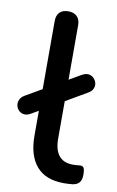

<svg xmlns="http://www.w3.org/2000/svg" viewBox="-106 -758 496 814"><g transform="rotate(10 141.5 -351.5)"><path d="M228 9Q150 9 110.5 -36.5Q71 -82 71 -168V-661Q71 -686 84 -699Q97 -712 121 -712Q145 -712 158.5 -699Q172 -686 172 -661V-174Q172 -124 192.5 -99.5Q213 -75 252 -75Q261 -75 268 -75.5Q275 -76 282 -77Q294 -78 299 -70.5Q304 -63 304 -40Q304 -19 295 -7.5Q286 4 266 7Q257 8 247 8.5Q237 9 228 9ZM40 -257Q25 -248 11.5 -249.5Q-2 -251 -11 -260Q-20 -269 -22.5 -281Q-25 -293 -20 -305.5Q-15 -318 0 -327L223 -456Q239 -465 252 -463.5Q265 -462 274 -453Q283 -444 286 -432.5Q289 -421 284 -408.5Q279 -396 263 -387Z"/></g></svg>

Font: Nunito ExtraLight SemiBold
Style: Regular
Weight: 600
Version: Version 3.602